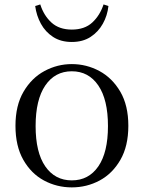

<svg xmlns="http://www.w3.org/2000/svg" viewBox="-20 -814 636 849"><path d="M297.5 14.6Q231.2 14.6 174.4 -15.9Q117.6 -46.5 83 -107.4Q48.4 -168.3 48.4 -257.8Q48.4 -347.6 84.1 -408.5Q119.7 -469.3 176.7 -500Q233.7 -530.6 297.5 -530.6Q362.2 -530.6 419.2 -500.1Q476.2 -469.5 511.9 -408.7Q547.5 -347.8 547.5 -257.8Q547.5 -168 512.4 -107.2Q477.3 -46.3 420.5 -15.8Q363.7 14.6 297.5 14.6ZM297.5 -16.4Q372 -16.4 414.7 -78.2Q457.4 -140.1 457.4 -256.6Q457.4 -373.4 414.7 -436.1Q372 -498.8 297.5 -498.8Q223.1 -498.8 180.3 -436.1Q137.5 -373.4 137.5 -256.6Q137.5 -140.1 180.3 -78.2Q223.1 -16.4 297.5 -16.4ZM135.6 -787.4 158.1 -794.4Q173.5 -745.5 207.5 -714.3Q241.6 -683.2 297.5 -683.2Q354.3 -683.2 388.1 -714.5Q421.9 -745.9 437.9 -794.4L459.5 -787.4Q454.9 -745 434.7 -709Q414.6 -672.9 380.4 -650.7Q346.2 -628.4 297.5 -628.4Q248.9 -628.4 214.7 -650.7Q180.6 -672.9 160.9 -709Q141.2 -745 135.6 -787.4Z"/></svg>

Font: Noto Serif SC ExtraLight
Style: Regular
Weight: 200
Designer: Ryoko NISHIZUKA 西塚涼子 (kana & ideographs); Frank Grießhammer (Latin, Greek & Cyrillic); Wenlong ZHANG 张文龙 (bopomofo); San
Foundry: Adobe
Version: Version 2.002-H1;hotconv 1.1.0;makeotfexe 2.6.0